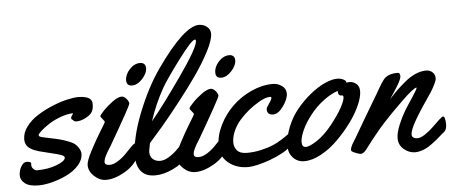

<svg xmlns="http://www.w3.org/2000/svg" viewBox="-50 -850 2329 988"><g transform="rotate(-5 1114.5 -356.5)"><path d="M425.8 -375V-371.6Q425.8 -345.7 414.1 -330.1Q403.8 -316.4 380.1 -304.7Q356.4 -293 335.9 -293Q328.6 -293 325 -294.9Q321.3 -296.9 318.8 -300Q316.4 -303.2 314 -304.2Q309.1 -306.2 309.1 -313.5Q309.1 -317.9 314 -324Q318.8 -330.1 320.8 -336.9Q288.6 -335.4 253.4 -322Q218.3 -308.6 193.1 -292Q168 -275.4 151.4 -260.3Q134.8 -245.1 134.8 -238.8Q134.8 -231 157 -226.6Q179.2 -222.2 222.4 -212.6Q265.6 -203.1 300.8 -187Q321.8 -177.2 334 -158.7Q346.2 -140.1 346.2 -125Q346.2 -93.8 321.3 -65.9Q296.4 -38.1 259.8 -20.3Q223.1 -2.4 183.6 7.8Q144 18.1 112.8 18.1Q64.5 18.1 42.2 0.2Q20 -17.6 20 -40Q20 -66.4 32.5 -87.2Q44.9 -107.9 60.1 -107.9Q84 -107.9 84 -97.7Q84 -96.2 83.7 -93.5Q83.5 -90.8 83.5 -89.8Q83.5 -77.6 92.8 -68.8Q102.1 -60.1 109.9 -60.1Q168.5 -60.1 213.6 -77.6Q258.8 -95.2 258.8 -112.8Q258.8 -121.1 242.4 -127.2Q226.1 -133.3 187.3 -142.3Q148.4 -151.4 127.9 -157.2Q113.3 -161.6 103 -166Q92.8 -170.4 81.8 -178.2Q70.8 -186 64.9 -197.8Q59.1 -209.5 59.1 -225.1Q59.1 -258.3 82.8 -289.8Q106.4 -321.3 142.1 -343.8Q177.7 -366.2 218.8 -383.3Q259.8 -400.4 295.7 -408.7Q331.5 -417 355 -417Q375.5 -417 389.9 -413.3Q404.3 -409.7 411.1 -405Q418 -400.4 421.6 -393.3Q425.3 -386.2 425.5 -383.1Q425.8 -379.9 425.8 -375Z M715.8 -536.1Q715.8 -508.3 689.9 -480.2Q664.1 -452.1 636.7 -452.1Q607.9 -452.1 607.9 -481Q607.9 -510.7 632.6 -537.4Q657.2 -564 687 -564Q700.2 -564 708 -556.6Q715.8 -549.3 715.8 -536.1ZM636.7 -109.9Q636.7 -95.2 633.8 -88.9Q609.9 -40 557.6 -10Q505.4 20 461.4 20Q428.2 20 400.4 -5.9Q372.6 -31.7 372.6 -64Q372.6 -85.4 399.4 -136.7Q426.3 -188 453.1 -231.4Q480 -274.9 480 -276.9Q480 -282.2 470 -293Q460 -303.7 460 -309.1Q460 -314 480.2 -335.7Q500.5 -357.4 529.5 -378.7Q558.6 -399.9 577.6 -399.9Q589.4 -399.9 601.6 -386.2Q613.8 -372.6 613.8 -360.8Q613.8 -350.1 497.6 -149.9Q496.1 -147 489.5 -137Q482.9 -127 479.2 -120.4Q475.6 -113.8 470.7 -104.2Q465.8 -94.7 463.4 -86.7Q460.9 -78.6 460.9 -71.8Q460.9 -55.2 485.8 -55.2Q505.9 -55.2 530 -70.6Q554.2 -85.9 571.5 -104.5Q588.9 -123 604.2 -138.4Q619.6 -153.8 624 -153.8Q636.7 -153.8 636.7 -109.9Z M1064.5 -682.1Q1064.5 -650.4 1034.2 -592Q1003.9 -533.7 961.4 -472.9Q918.9 -412.1 865.2 -343.8Q811.5 -275.4 772.5 -229.5Q733.4 -183.6 702.1 -148.9Q701.7 -143.1 698 -127.2Q694.3 -111.3 694.3 -102.1Q694.3 -79.1 709.2 -66.2Q724.1 -53.2 747.1 -53.2Q768.1 -53.2 793.2 -68.8Q818.4 -84.5 836.9 -103.5Q855.5 -122.6 872.8 -138.2Q890.1 -153.8 896.5 -153.8Q909.2 -153.8 909.2 -118.2V-108.4Q909.2 -98.1 905.3 -88.9Q901.4 -79.6 898.2 -75.7Q895 -71.8 886.2 -62Q856 -27.8 807.4 -4.4Q758.8 19 714.4 19Q667 19 643.1 -9Q619.1 -37.1 619.1 -85.9Q619.1 -181.2 670.2 -309.8Q721.2 -438.5 785.2 -528.8Q929.2 -732.9 1005.4 -732.9Q1028.8 -732.9 1046.6 -719Q1064.5 -705.1 1064.5 -682.1ZM983.4 -651.9Q983.4 -659.2 978.5 -659.2Q961.4 -659.2 888.7 -561.5Q815.9 -463.9 794.4 -424.8Q751 -347.7 722.2 -259.8Q779.8 -328.1 881.6 -472.9Q983.4 -617.7 983.4 -651.9Z M1176.3 -536.1Q1176.3 -508.3 1150.4 -480.2Q1124.5 -452.1 1097.2 -452.1Q1068.4 -452.1 1068.4 -481Q1068.4 -510.7 1093 -537.4Q1117.7 -564 1147.5 -564Q1160.6 -564 1168.5 -556.6Q1176.3 -549.3 1176.3 -536.1ZM1097.2 -109.9Q1097.2 -95.2 1094.2 -88.9Q1070.3 -40 1018.1 -10Q965.8 20 921.9 20Q888.7 20 860.8 -5.9Q833 -31.7 833 -64Q833 -85.4 859.9 -136.7Q886.7 -188 913.6 -231.4Q940.4 -274.9 940.4 -276.9Q940.4 -282.2 930.4 -293Q920.4 -303.7 920.4 -309.1Q920.4 -314 940.7 -335.7Q960.9 -357.4 990 -378.7Q1019 -399.9 1038.1 -399.9Q1049.8 -399.9 1062 -386.2Q1074.2 -372.6 1074.2 -360.8Q1074.2 -350.1 958 -149.9Q956.5 -147 950 -137Q943.4 -127 939.7 -120.4Q936 -113.8 931.2 -104.2Q926.3 -94.7 923.8 -86.7Q921.4 -78.6 921.4 -71.8Q921.4 -55.2 946.3 -55.2Q966.3 -55.2 990.5 -70.6Q1014.6 -85.9 1032 -104.5Q1049.3 -123 1064.7 -138.4Q1080.1 -153.8 1084.5 -153.8Q1097.2 -153.8 1097.2 -109.9Z M1453.6 -144Q1454.1 -141.1 1454.1 -136.2Q1454.1 -108.9 1432.4 -83.3Q1410.6 -57.6 1378.4 -39.8Q1346.2 -22 1309.6 -8.5Q1272.9 4.9 1242.7 11.5Q1212.4 18.1 1195.3 18.1Q1134.8 18.1 1093.8 -15.4Q1052.7 -48.8 1052.7 -103Q1052.7 -156.7 1079.6 -210.7Q1106.4 -264.6 1148.7 -305.4Q1190.9 -346.2 1246.8 -371.6Q1302.7 -397 1357.4 -397Q1383.8 -397 1404.8 -381.8Q1425.8 -366.7 1425.8 -341.8Q1425.8 -314 1399.7 -277.1Q1373.5 -240.2 1346.7 -240.2Q1315.4 -240.2 1315.4 -270Q1315.4 -277.8 1330.1 -297.9Q1344.7 -317.9 1344.7 -327.1Q1344.7 -332 1339.4 -332Q1312.5 -332 1277.3 -310.1Q1251 -294.9 1225.8 -274.4Q1200.7 -253.9 1178.5 -228.8Q1156.2 -203.6 1142.8 -173.3Q1129.4 -143.1 1129.4 -113.8Q1129.4 -89.8 1144.8 -72.5Q1160.2 -55.2 1195.3 -55.2Q1232.9 -55.2 1269.5 -63.7Q1306.2 -72.3 1329.8 -82.3Q1353.5 -92.3 1378.7 -108.4Q1403.8 -124.5 1411.1 -130.6Q1418.5 -136.7 1430.2 -147Q1432.1 -148.4 1432.6 -148.9Q1438 -153.3 1442.4 -153.3Q1451.2 -153.3 1453.6 -144Z M1802.7 -320.8Q1802.7 -291.5 1783.7 -248.3Q1764.6 -205.1 1731.4 -160.4Q1698.2 -115.7 1658.4 -76.4Q1618.7 -37.1 1572.5 -12Q1526.4 13.2 1485.8 13.2Q1451.2 13.2 1428.5 -10.5Q1405.8 -34.2 1405.8 -67.9Q1405.8 -118.7 1426.5 -169.9Q1447.3 -221.2 1480 -260.5Q1512.7 -299.8 1551 -330.8Q1589.4 -361.8 1626.2 -378.4Q1663.1 -395 1690.4 -395Q1704.1 -395 1715.1 -390.9Q1726.1 -386.7 1731 -382.1Q1735.8 -377.4 1735.8 -374V-371.1Q1742.7 -372.1 1752.4 -372.1Q1772 -372.1 1787.4 -358.9Q1802.7 -345.7 1802.7 -320.8ZM1708 -307.1H1704.6Q1687.5 -307.1 1687.5 -332Q1651.9 -320.3 1612.8 -291Q1573.7 -261.7 1541.5 -220.2Q1511.7 -181.6 1495.8 -145.8Q1480 -109.9 1479.5 -86.4Q1479.5 -59.1 1499.5 -59.1Q1519.5 -59.1 1559.1 -85.4Q1598.6 -111.8 1638.7 -162.1Q1676.3 -209.5 1695.6 -245.4Q1714.8 -281.2 1714.8 -297.4Q1714.8 -307.1 1708 -307.1Z M2228.5 -109.9Q2228.5 -80.6 2205.6 -66.9Q2186.5 -49.8 2174.1 -39.3Q2161.6 -28.8 2140.1 -13.4Q2118.7 2 2097.4 9.5Q2076.2 17.1 2055.7 17.1Q2024.4 16.1 1999 -5.9Q1973.6 -27.8 1973.6 -62Q1973.6 -90.8 1990.2 -130.9Q2006.8 -170.9 2024.2 -199.5Q2041.5 -228 2067.9 -267.1Q2092.3 -303.7 2093.8 -313L2092.8 -314Q2076.7 -312.5 2012.9 -250.5Q1949.2 -188.5 1910.6 -146Q1866.2 -96.7 1808.6 -20Q1792.5 1 1777.8 1Q1772 1 1754.6 -5.6Q1737.3 -12.2 1732.9 -16.1Q1729.5 -18.1 1729.5 -23.9Q1729.5 -29.8 1732.9 -38.3Q1736.3 -46.9 1739.5 -52.5Q1742.7 -58.1 1750 -69.8Q1757.3 -81.5 1758.8 -84Q1800.8 -157.2 1886.7 -300.8Q1890.6 -307.6 1899.4 -323Q1908.2 -338.4 1915 -349.4Q1921.9 -360.4 1929.7 -370.1Q1951.7 -397.9 2003.9 -397.9Q2015.6 -397.9 2015.6 -378.9Q2015.6 -368.7 2004.6 -348.1Q1993.7 -327.6 1973.1 -296.9L1952.6 -266.1Q1975.6 -291.5 1993.9 -309.3Q2012.2 -327.1 2039.6 -349.9Q2066.9 -372.6 2095.2 -384.8Q2123.5 -397 2149.9 -397Q2168.9 -397 2182.4 -384.8Q2195.8 -372.6 2195.8 -353Q2195.8 -342.8 2185.5 -322Q2175.3 -301.3 2164.8 -284.9Q2154.3 -268.6 2137.2 -243.7Q2120.1 -218.8 2117.7 -214.8Q2117.2 -214.4 2111.1 -204.8Q2105 -195.3 2102.1 -190.9Q2099.1 -186.5 2092.3 -175.5Q2085.4 -164.6 2081.3 -157.2Q2077.1 -149.9 2071 -139.2Q2064.9 -128.4 2061.3 -120.6Q2057.6 -112.8 2054 -103.8Q2050.3 -94.7 2048.6 -87.6Q2046.9 -80.6 2046.9 -75.2Q2046.9 -64.5 2055.4 -59.1Q2064 -53.7 2076.2 -53.7Q2091.8 -53.7 2115.5 -69.3Q2139.2 -85 2158.2 -103.8Q2177.2 -122.6 2194.3 -138.2Q2211.4 -153.8 2215.8 -153.8Q2228.5 -153.8 2228.5 -109.9Z"/></g></svg>

Font: Yellowtail
Style: Regular
Weight: 400
Designer: Astigmatic (AOETI)
Foundry: Astigmatic (AOETI)
Version: Version 1.000